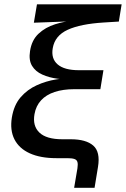

<svg xmlns="http://www.w3.org/2000/svg" viewBox="-20 -748 595 908"><path d="M330.6 140.1 346.2 47.9Q349.1 28.8 346.2 18.3Q343.3 7.8 331.8 3.9Q320.3 0 297.9 0H246.6Q171.4 0 120.8 -22.9Q70.3 -45.9 48.3 -89.1Q26.4 -132.3 36.1 -192.4Q45.9 -251.5 77.6 -288.1Q109.4 -324.7 153.6 -344.7Q197.8 -364.7 245.1 -372.3Q292.5 -379.9 334 -380.4L332.5 -370.6Q292.5 -370.6 252.4 -375.7Q212.4 -380.9 180.2 -395.3Q147.9 -409.7 131.6 -436.5Q115.2 -463.4 122.1 -506.8Q129.9 -558.1 162.1 -588.4Q194.3 -618.7 240.7 -633.3Q287.1 -647.9 337.4 -651.9L338.9 -647.9L140.1 -640.6L154.8 -727.5H555.2L542 -646L470.7 -641.6Q360.8 -634.8 300.3 -607.2Q239.7 -579.6 229.5 -520.5Q220.7 -471.2 252.4 -443.6Q284.2 -416 353 -416H469.2L454.6 -326.2H331.1Q278.3 -326.2 238.3 -313Q198.2 -299.8 174.1 -273.4Q149.9 -247.1 143.1 -208Q133.3 -152.8 166.3 -121.1Q199.2 -89.4 274.9 -89.4H314.5Q386.7 -89.4 420.9 -59.6Q455.1 -29.8 443.4 41.5L427.2 140.1Z"/></svg>

Font: Inter 16pt Medium
Style: Italic
Weight: 500
Italic angle: -9.3988°
Version: Version 4.001;git-66647c0bb